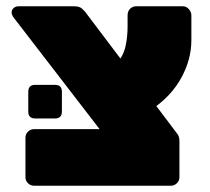

<svg xmlns="http://www.w3.org/2000/svg" viewBox="-20 -591 669 611"><path d="M88 0Q77 0 69 -8Q61 -16 61 -27V-153Q61 -164 69 -172Q77 -180 88 -180H297L22 -537Q21 -539 19 -543Q17 -547 17 -551Q17 -560 23.5 -565.5Q30 -571 39 -571H216Q233 -571 241 -563.5Q249 -556 252 -552L536 -176Q541 -170 546 -162.5Q551 -155 551 -141V-27Q551 -16 543 -8Q535 0 524 0ZM463 -243 352 -390Q373 -414 379.5 -444Q386 -474 386 -506V-542Q386 -555 394 -563Q402 -571 413 -571H562Q573 -571 581 -562Q589 -553 589 -542V-463Q589 -402 557 -343.5Q525 -285 463 -243ZM92 -214Q70 -214 70 -236V-299Q70 -321 92 -321H155Q177 -321 177 -299V-236Q177 -214 155 -214Z"/></svg>

Font: Rubik Black
Style: Regular
Weight: 900
Designer: Hubert and Fischer
Foundry: Hubert and Fischer
Version: Version 2.300;gftools[0.9.30]